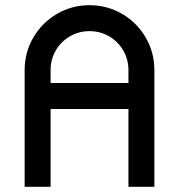

<svg xmlns="http://www.w3.org/2000/svg" viewBox="-20 -720 690 740"><path d="M325 -700Q393 -700 450.5 -666.5Q508 -633 541.5 -575.5Q575 -518 575 -450V0H475V-300H175V0H75V-450Q75 -518 108.5 -575.5Q142 -633 199.5 -666.5Q257 -700 325 -700ZM475 -400V-450Q475 -491 455 -525.5Q435 -560 400.5 -580Q366 -600 325 -600Q284 -600 249.5 -580Q215 -560 195 -525.5Q175 -491 175 -450V-400Z"/></svg>

Font: Monoikos Medium
Style: Regular
Weight: 500
Designer: Brian Krent
Version: Version 0.088